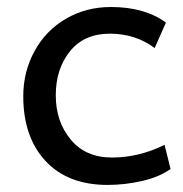

<svg xmlns="http://www.w3.org/2000/svg" viewBox="-20 -518 523 548"><path d="M46.4 -243.2Q46.4 -313.5 78.6 -372.1Q110.4 -430.7 168 -464.4Q225.6 -498 296.4 -498Q393.1 -498 453.6 -453.6L421.4 -380.9Q366.7 -421.9 293.5 -421.9Q220.2 -421.9 179.7 -371.6Q139.2 -321.3 139.2 -246.1Q139.2 -170.9 181.6 -120.1Q223.6 -68.4 299.8 -68.4Q376 -68.4 449.7 -104.5L466.8 -35.6Q434.6 -12.7 385.7 -1.5Q336.9 9.8 287.1 9.8Q173.3 9.8 109.9 -58.6Q46.4 -127 46.4 -243.2Z"/></svg>

Font: Spinnaker
Style: Regular
Weight: 400
Designer: Elena Albertoni
Foundry: Elena Albertoni
Version: Version 1.001